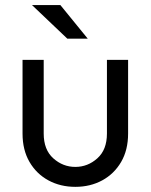

<svg xmlns="http://www.w3.org/2000/svg" viewBox="-20 -723 591 753"><path d="M275.4 9.8Q216.8 9.8 169.9 -15.6Q123 -41 95.7 -87.9Q68.4 -134.8 68.4 -199.2V-488.3H151.4V-199.2Q151.4 -135.7 189 -102.1Q226.6 -68.4 275.4 -68.4Q324.2 -68.4 361.8 -102.1Q399.4 -135.7 399.4 -199.2V-488.3H482.4V-199.2Q482.4 -134.8 455.1 -87.9Q427.7 -41 380.9 -15.6Q334 9.8 275.4 9.8ZM244.1 -571.3 105.5 -703.1H216.8L324.2 -571.3Z"/></svg>

Font: Sen
Style: Regular
Weight: 400
Designer: Kosal Sen, Philatype
Foundry: Philatype
Version: Version 2.000;gftools[0.9.31]